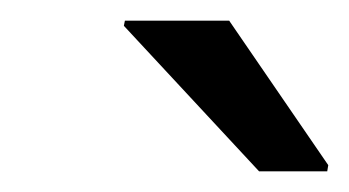

<svg xmlns="http://www.w3.org/2000/svg" viewBox="-20 -753 338 186"><path d="M231 -587 100 -728 101 -733H202L298 -593L297 -587Z"/></svg>

Font: Saira Expanded Medium
Style: Italic
Weight: 500
Width: 7
Italic angle: -12°
Designer: Hector Gatti with collaboration of the Omnibus-Type team
Foundry: Omnibus-Type
Version: Version 1.101